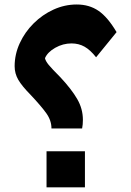

<svg xmlns="http://www.w3.org/2000/svg" viewBox="-20 -835 572 838"><path d="M488.8 -694.8 399.4 -585Q374 -617.2 348.9 -631.3Q323.7 -645.5 292 -645.5Q254.9 -645.5 221.2 -626.5Q187.5 -607.4 176.3 -581.1Q178.7 -568.8 192.4 -552Q206.1 -535.2 243.7 -497.6Q292.5 -445.3 317.1 -402.6Q341.8 -359.9 341.8 -312Q341.8 -291 338.4 -274.4H204.6Q204.6 -309.1 182.4 -340.3Q160.2 -371.6 112.8 -421.9Q75.7 -459.5 59.8 -486.8Q43.9 -514.2 43.9 -545.9Q43.9 -598.1 66.2 -646.5Q88.4 -694.8 126.7 -732.9Q165 -771 213.6 -793.2Q262.2 -815.4 314.9 -815.4Q369.6 -815.4 409.9 -787.8Q450.2 -760.3 488.8 -694.8ZM183.1 -174.7H350.7V-17.3H183.1Z"/></svg>

Font: Pinar-DS3-FD ExtraBold
Style: Regular
Weight: 800
Designer: Amin Abedi
Version: Version 3.000